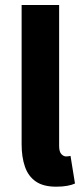

<svg xmlns="http://www.w3.org/2000/svg" viewBox="-20 -720 326 752"><path d="M200 11.2Q149.5 11.2 120.1 -9.3Q90.6 -29.7 77.7 -67.2Q64.7 -104.7 64.7 -154.8V-700.5H211.6V-148.8Q211.6 -125.5 220.4 -116.4Q229.2 -107.3 238.5 -107.3Q243.2 -107.3 246.7 -107.8Q250.2 -108.3 256.2 -109.3L273.7 -1.2Q262.1 4.3 243.6 7.7Q225.1 11.2 200 11.2Z"/></svg>

Font: Mada
Style: Regular
Weight: 400
Designer: Khaled Hosny
Version: Version 1.5